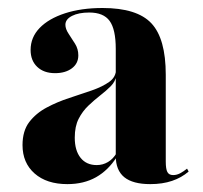

<svg xmlns="http://www.w3.org/2000/svg" viewBox="-20 -449 507 480"><path d="M269.4 -208.9V-326.6Q269.4 -375.8 254 -396.8Q238.7 -417.7 203.2 -417.7Q176.6 -417.7 160.1 -409.3Q143.5 -400.8 143.5 -387.1Q143.5 -376.6 151.6 -364.5Q159.7 -352.4 167.7 -339.5Q175.8 -326.6 175.8 -310.5Q175.8 -290.3 159.7 -278.2Q143.5 -266.1 117.7 -266.1Q89.5 -266.1 73 -281.9Q56.5 -297.6 56.5 -324.2Q56.5 -355.6 79 -379Q101.6 -402.4 142.3 -415.7Q183.1 -429 236.3 -429Q322.6 -429 358.5 -390.7Q394.4 -352.4 394.4 -262.1V-208.9ZM148.4 11.3Q96.8 11.3 66.5 -15.3Q36.3 -41.9 36.3 -86.3Q36.3 -121.8 53.2 -144Q70.2 -166.1 96.8 -180.2Q123.4 -194.4 153.2 -204Q183.1 -213.7 209.7 -223Q236.3 -232.3 253.2 -244.4Q270.2 -256.5 270.2 -276.6L271 -260.5Q268.5 -245.2 256.9 -233.5Q245.2 -221.8 230.6 -210.5Q216.1 -199.2 201.2 -185.1Q186.3 -171 176.6 -152Q166.9 -133.1 166.9 -104.8Q166.9 -72.6 181.5 -54.4Q196 -36.3 221.8 -36.3Q237.1 -36.3 250 -44Q262.9 -51.6 271.8 -66.9V-56.5Q250.8 -23.4 220.2 -6Q189.5 11.3 148.4 11.3ZM394.4 -45.2Q394.4 -26.6 398.4 -19Q402.4 -11.3 412.9 -11.3Q421.8 -11.3 430.2 -15.7Q438.7 -20.2 447.6 -27.4L451.6 -20.2Q433.9 -4.8 410.1 3.2Q386.3 11.3 355.6 11.3Q312.1 11.3 290.7 -6Q269.4 -23.4 269.4 -58.9V-208.9H394.4Z"/></svg>

Font: Playfair 144pt SemiCondensed ExtraBold
Style: Regular
Weight: 800
Width: 4
Designer: Claus Eggers Sørensen
Foundry: Claus Eggers Sørensen
Version: Version 2.203